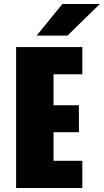

<svg xmlns="http://www.w3.org/2000/svg" viewBox="-20 -934 516 954"><path d="M60 0V-700H389V-565H246V-411H372V-277H246V-135H389V0ZM315 -757H162L290 -914H476Z"/></svg>

Font: Trispace Condensed ExtraBold
Style: Regular
Weight: 800
Width: 3
Designer: Tyler Finck
Foundry: Etcetera Type Company
Version: Version 1.210; ttfautohint (v1.8.3)